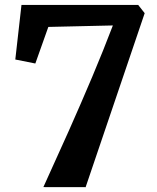

<svg xmlns="http://www.w3.org/2000/svg" viewBox="-20 -763 639 783"><path d="M329.2 0.3 156.9 0Q209.9 -116 260.5 -229.3Q311 -342.7 356.6 -450.8Q402.2 -559 440.3 -659.2L177.1 -653.2L124.1 -504L42.4 -520.3L67.6 -743H543.5L570 -709.2Z"/></svg>

Font: Merriweather Light
Style: Regular
Weight: 300
Designer: Eben Sorkin
Foundry: Eben Sorkin
Version: Version 2.100